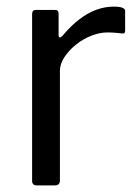

<svg xmlns="http://www.w3.org/2000/svg" viewBox="-20 -560 423 580"><path d="M91 0Q84 0 80.5 -3.5Q77 -7 77 -13V-517Q77 -530 88 -530H146Q157 -530 157 -519V-454Q157 -448 160 -447Q163 -446 168 -451Q194 -482 219.5 -501.5Q245 -521 271 -530.5Q297 -540 323 -540Q358 -540 358 -527V-467Q358 -457 349 -459Q340 -460 328.5 -461Q317 -462 304 -462Q282 -462 257 -452.5Q232 -443 210.5 -426Q189 -409 175 -388Q161 -367 161 -346V-15Q161 0 146 0H91Z"/></svg>

Font: Libre Franklin
Style: Regular
Weight: 400
Designer: Pablo Impallari, Rodrigo Fuenzalida, Nhung Nguyen
Foundry: Impallari Type
Version: Version 3.000